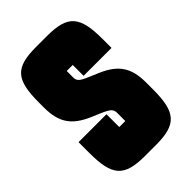

<svg xmlns="http://www.w3.org/2000/svg" viewBox="-176 -626 700 700"><g transform="rotate(-45 174.0 -276.0)"><path d="M185 -136H154V-202H10V-146C10 -29 38 5 146 5H202C309 5 338 -29 338 -146V-182C338 -258 311 -297 243 -327C186 -352 163 -356 163 -382V-416H194V-360H338V-406C338 -524 309 -557 202 -557H146C38 -557 10 -524 10 -406V-380C10 -304 37 -265 105 -235C162 -210 185 -205 185 -179Z"/></g></svg>

Font: Queering Heavy
Style: Bold
Weight: 900
Designer: Adam Naccarato
Foundry: adamnac
Version: Version 2.000;hotconv 1.0.109;makeotfexe 2.5.65596